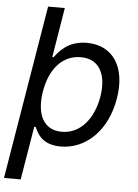

<svg xmlns="http://www.w3.org/2000/svg" viewBox="-65 -774 736 1025"><g transform="rotate(5 303.0 -261.0)"><path d="M150.6 -727.3 -4.3 204.5H85.2L132.8 -81.7H140.3C154.5 -51.1 179.7 11 282 11C417.3 11 530.9 -97.3 559.3 -271.3C588.1 -444.6 510.7 -552.6 374.3 -552.6C270.6 -552.6 226.2 -490.1 203.5 -460.9H196.4L240.1 -727.3ZM162.3 -272.7C181.8 -392 247.5 -473.4 348.4 -473.4C452.8 -473.4 489 -386.4 470.5 -272.7C451 -157.7 384.2 -67.8 281.2 -67.8C181.8 -67.8 142.8 -152 162.3 -272.7Z"/></g></svg>

Font: Margiela Sans Text
Style: Italic
Weight: 400
Italic angle: -9.39999°
Designer: Stefan Endress, Andreas Faust
Version: Version 1.100;FEAKit 1.0